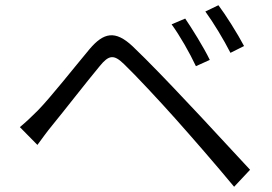

<svg xmlns="http://www.w3.org/2000/svg" viewBox="-20 -746 1040 734"><path d="M688 -675 636 -653C668 -609 705 -544 729 -493L782 -517C759 -565 712 -640 688 -675ZM815 -726 765 -702C797 -658 835 -595 861 -544L913 -570C889 -616 841 -692 815 -726ZM56 -260 123 -192C138 -212 159 -242 179 -266C225 -322 311 -433 361 -493C396 -536 415 -539 454 -501C498 -459 591 -359 649 -294C714 -221 803 -119 875 -32L936 -97C859 -179 760 -288 692 -359C634 -421 547 -512 487 -569C420 -632 376 -621 323 -559C262 -486 173 -373 125 -324C99 -298 81 -281 56 -260Z"/></svg>

Font: Noto Sans KR DemiLight
Style: Regular
Weight: 350
Designer: Ryoko NISHIZUKA 西塚涼子 (kana, bopomofo & ideographs); Paul D. Hunt (Latin, Greek & Cyrillic); Sandoll Communications 산돌커뮤니
Foundry: Adobe
Version: Version 2.004;hotconv 1.0.118;makeotfexe 2.5.65603